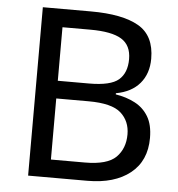

<svg xmlns="http://www.w3.org/2000/svg" viewBox="-52 -763 753 811"><g transform="rotate(5 325.0 -357.0)"><path d="M301 -714Q435 -714 503.5 -674.5Q572 -635 572 -537Q572 -474 537 -432.5Q502 -391 436 -379V-374Q481 -367 517.5 -348Q554 -329 575 -294Q596 -259 596 -203Q596 -106 529.5 -53Q463 0 348 0H97V-714ZM319 -410Q411 -410 445 -439.5Q479 -469 479 -527Q479 -586 437.5 -611.5Q396 -637 305 -637H187V-410ZM187 -335V-76H331Q426 -76 463 -113Q500 -150 500 -210Q500 -266 461.5 -300.5Q423 -335 324 -335Z"/></g></svg>

Font: Go Noto Current
Style: Regular
Weight: 400
Designer: Monotype Design Team
Foundry: Monotype Imaging Inc.
Version: Version 2.007; ttfautohint (v1.8) -l 8 -r 50 -G 200 -x 14 -D